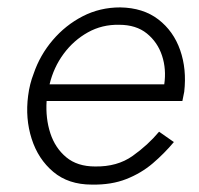

<svg xmlns="http://www.w3.org/2000/svg" viewBox="-20 -490 537 519"><path d="M450 -106Q424 -75 393 -48.5Q362 -22 321.5 -6Q281 10 228 9Q165 9 124 -25.5Q83 -60 65.5 -115Q48 -170 56 -231Q60 -263 71 -291Q88 -341 122.5 -381.5Q157 -422 203.5 -446Q250 -470 305 -470Q367 -469 408 -437.5Q449 -406 467 -354.5Q485 -303 478 -242Q477 -236 475.5 -229.5Q474 -223 473 -217H106Q103 -170 116 -130Q129 -90 159 -65Q189 -40 237 -40Q297 -39 338.5 -68.5Q380 -98 410 -134ZM302 -423Q256 -424 217.5 -402.5Q179 -381 152 -344.5Q125 -308 114 -262H424Q430 -303 418 -339.5Q406 -376 377 -399.5Q348 -423 302 -423Z"/></svg>

Font: Jost* Light
Style: Italic
Weight: 300
Italic angle: -10°
Version: Version 3.7